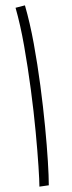

<svg xmlns="http://www.w3.org/2000/svg" viewBox="-20 -695 270 716"><path d="M162 -4 127 1Q127 -20 123.5 -74.5Q120 -129 113 -203.5Q106 -278 95 -361Q84 -444 70 -523.5Q56 -603 38 -666L73 -675Q92 -609 106 -532Q120 -455 130.5 -375.5Q141 -296 148 -223.5Q155 -151 158.5 -93.5Q162 -36 162 -4Z"/></svg>

Font: Noto Sans Arabic UI XLt
Style: Regular
Weight: 200
Designer: Monotype Design Team, Nadine Chahine and Nizar Qandah
Foundry: Monotype Imaging Inc.
Version: Version 2.010; ttfautohint (v1.8.4.7-5d5b)